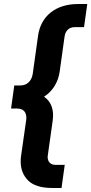

<svg xmlns="http://www.w3.org/2000/svg" viewBox="-20 -765 454 955"><path d="M286 170 302 55H256C228 55 217 36 217 16C217 13 218 9 218 6L242 -164C243 -173 244 -182 244 -191C244 -222 235 -260 199 -284C242 -311 270 -357 277 -410L301 -582C305 -613 324 -630 352 -630H398L414 -745H368C257 -745 182 -685 169 -585L143 -399C138 -363 115 -340 82 -340H51L35 -225H66C99 -225 111 -204 111 -180C111 -175 111 -171 110 -166L85 9C83 20 83 30 83 40C83 76 95 107 119 132C144 157 184 170 240 170Z"/></svg>

Font: Plus Jakarta Sans
Style: Bold Italic
Weight: 700
Italic angle: -8°
Designer: Gumpita Rahayu
Foundry: Tokotype
Version: Version 2.071;gftools[0.9.30]